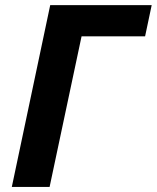

<svg xmlns="http://www.w3.org/2000/svg" viewBox="-20 -734 616 754"><path d="M177.2 -713.9H575.7L549.8 -591.3H300.3L174.8 0H26.4Z"/></svg>

Font: Viking Open Sans
Style: Bold Italic
Weight: 700
Italic angle: -12°
Foundry: Ascender Corporation
Version: Version 2.000